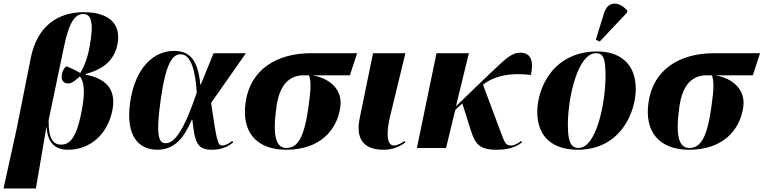

<svg xmlns="http://www.w3.org/2000/svg" viewBox="-53 -837 4319 1086"><path d="M-33 229H150L209 -116H211C216 -34 255 10 331 10C456 10 558 -76 584 -220C605 -341 536 -395 430 -415L431 -418C524 -444 594 -490 612 -590C630 -688 580 -768 421 -768C277 -768 158 -693 121 -509L42 -112ZM293 -19C252 -19 221 -44 222 -157L309 -573C340 -725 378 -758 418 -758C461 -758 480 -715 454 -573C442 -507 421 -456 401 -424C375 -440 340 -456 321 -462C305 -447 299 -429 297 -416C291 -382 307 -364 335 -365C356 -365 381 -390 399 -405C421 -377 429 -323 413 -232C383 -56 342 -19 293 -19Z M836 10C933 10 987 -55 1032 -160H1035C1049 -28 1063 10 1147 10C1206 10 1243 -13 1266 -31L1261 -40C1241 -24 1221 -14 1205 -14C1176 -14 1173 -43 1141 -255L1338 -536H1155L1083 -359H1080C1066 -505 1016 -549 930 -549C817 -549 711 -455 683 -257C656 -65 734 10 836 10ZM885 -27C849 -27 825 -55 856 -273C885 -481 923 -530 969 -530C1013 -530 1049 -478 1060 -313C989 -104 936 -27 885 -27Z M1566 10C1755 10 1853 -99 1872 -231C1887 -335 1805 -397 1713 -411H1926L1967 -536H1707C1512 -536 1362 -444 1336 -257C1312 -89 1399 10 1566 10ZM1567 0C1508 0 1487 -68 1511 -235C1529 -363 1588 -411 1664 -411H1695C1706 -379 1707 -339 1692 -234C1668 -61 1632 0 1567 0Z M2117 10C2172 10 2211 -10 2239 -31L2236 -40C2220 -29 2197 -14 2175 -14C2127 -14 2137 -109 2152 -173L2240 -536H2057L1981 -166C1956 -40 2015 10 2117 10Z M2305 0H2470L2522 -215L2562 -252L2611 -97C2635 -26 2655 10 2755 10C2815 10 2859 -1 2899 -31L2895 -40C2875 -24 2855 -14 2837 -14C2808 -14 2801 -31 2781 -85L2679 -358C2741 -406 2827 -428 2950 -413C2967 -493 2949 -539 2891 -539C2841 -539 2810 -508 2714 -417L2526 -236L2599 -536H2416Z M3339 -602 3493 -765 3495 -777C3451 -828 3387 -836 3364 -764L3317 -612ZM3215 10C3456 10 3543 -201 3543 -334C3543 -484 3445 -546 3326 -546C3077 -546 2986 -341 2986 -204C2986 -60 3076 10 3215 10ZM3219 0C3177 0 3159 -35 3159 -130C3159 -290 3216 -536 3318 -536C3360 -536 3372 -508 3372 -407C3372 -259 3322 0 3219 0Z M3845 10C4034 10 4132 -99 4151 -231C4166 -335 4084 -397 3992 -411H4205L4246 -536H3986C3791 -536 3641 -444 3615 -257C3591 -89 3678 10 3845 10ZM3846 0C3787 0 3766 -68 3790 -235C3808 -363 3867 -411 3943 -411H3974C3985 -379 3986 -339 3971 -234C3947 -61 3911 0 3846 0Z"/></svg>

Font: Noto Serif Display ExtraBold
Style: Italic
Weight: 800
Italic angle: -12°
Designer: Monotype Design Team
Foundry: Monotype Imaging Inc.
Version: Version 2.009